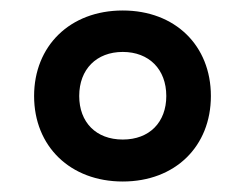

<svg xmlns="http://www.w3.org/2000/svg" viewBox="-20 -744 468 366"><path d="M214 -398C314 -398 382 -465 382 -561C382 -657 314 -724 214 -724C113 -724 45 -656 45 -561C45 -465 114 -398 214 -398ZM214 -478C163 -478 131 -511 131 -561C131 -612 164 -645 214 -645C264 -645 297 -612 297 -561C297 -511 265 -478 214 -478Z"/></svg>

Font: Noto Sans Telugu SemiBold
Style: Regular
Weight: 600
Designer: Jelle Bosma - Monotype Design Team
Foundry: Monotype Imaging Inc.
Version: Version 2.005